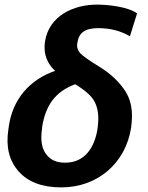

<svg xmlns="http://www.w3.org/2000/svg" viewBox="-20 -797 642 832"><path d="M246 15C402 15 524 -89 548 -243L550 -261C556 -317 548 -363 523 -402C498 -440 463 -475 415 -505C366 -535 338 -555 327 -567C317 -578 312 -593 315 -610C321 -656 350 -675 405 -675C460 -675 502 -663 543 -640L574 -739C534 -768 448 -777 400 -777C298 -777 192 -728 175 -617C170 -582 175 -553 190 -526C197 -513 207 -501 219 -490C108 -452 34 -366 18 -248L16 -234C5 -160 20 -100 61 -54C102 -8 163 15 246 15ZM390 -356C405 -327 409 -293 404 -252L402 -235C389 -158 348 -92 262 -92C226 -92 199 -103 180 -129C161 -153 155 -189 162 -239L163 -249C178 -340 219 -400 306 -432C350 -405 378 -380 390 -356Z"/></svg>

Font: Cheyenne Sans
Style: Bold Italic
Weight: 700
Italic angle: -8.13011°
Designer: The Public Sans project authors (U.S. Web Design System), Libre Franklin designed by Pablo Impallari and Rodrigo Fuenzal
Foundry: The Cheyenne Sans Project Authors
Version: Version 2.007